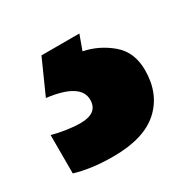

<svg xmlns="http://www.w3.org/2000/svg" viewBox="-81 -67 367 373"><g transform="rotate(-30 102.0 120.0)"><path d="M213 125Q213 178 179 209Q145 240 76 240Q50 240 28.5 237Q7 234 -9 229V143Q6 147 22.5 149.5Q39 152 53 152Q92 152 92 122Q92 85 19 76L53 0H138L126 33Q160 40 186.5 62.5Q213 85 213 125Z"/></g></svg>

Font: Noto Sans SemiCondensed ExtraBold
Style: Regular
Weight: 800
Width: 4
Designer: Monotype Design Team
Foundry: Monotype Imaging Inc.
Version: Version 2.013; ttfautohint (v1.8.4.7-5d5b)